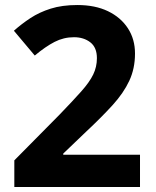

<svg xmlns="http://www.w3.org/2000/svg" viewBox="-20 -744 621 764"><path d="M537.1 0H37V-105.9L216.1 -287Q270.1 -342.8 303.1 -380Q336.2 -417.1 350.9 -447.5Q365.6 -477.9 365.6 -512.5Q365.6 -555.1 339.5 -575.5Q313.3 -595.9 274.4 -595.9Q233.4 -595.9 197.2 -577.3Q161.1 -558.7 118.3 -523L35.3 -621.7Q65.7 -648.7 101 -672Q136.4 -695.3 181.7 -709.6Q226.9 -724 287.8 -724Q358.5 -724 409.5 -699.5Q460.6 -674.9 488.9 -631.5Q517.2 -588.1 517.2 -530.9Q517.2 -471.3 494.5 -422.6Q471.8 -373.9 428.1 -325.8Q384.4 -277.7 321.4 -218.8L231.6 -132.8V-128.2H537.1Z"/></svg>

Font: Noto Sans Khmer
Style: Regular
Weight: 400
Designer: Danh Hong and the Monotype Design Team
Foundry: Monotype Imaging Inc.
Version: Version 2.003